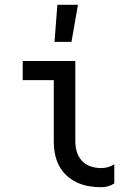

<svg xmlns="http://www.w3.org/2000/svg" viewBox="-20 -775 540 803"><path d="M403 8Q377 8 351 3.5Q325 -1 301.5 -12Q278 -23 258.5 -41Q239 -59 227 -82Q215 -105 210 -131Q205 -157 205 -184V-440H75V-520H295V-184Q295 -161 301.5 -139.5Q308 -118 323 -102Q338 -86 359.5 -79Q381 -72 403 -72Q418 -72 432 -76Q446 -80 458 -88V-8Q446 0 432 4Q418 8 403 8ZM208 -600 220 -755H306L279 -600Z"/></svg>

Font: Iosevka Term Curly Medium
Style: Regular
Weight: 500
Designer: Belleve Invis
Foundry: Belleve Invis
Version: Version 32.3.0